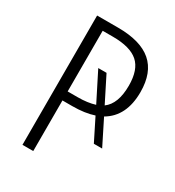

<svg xmlns="http://www.w3.org/2000/svg" viewBox="-167 -783 801 881"><g transform="rotate(30 233.0 -342.5)"><path d="M436 -480Q436 -351.6 347.2 -299.8L413.1 -168H369.1L311 -284.2Q263.2 -268.1 196.8 -268.1H145V0H87.9V-685.1H198.2Q318.4 -685.1 377.2 -634.3Q436 -583.5 436 -480ZM198.2 -315.9Q250 -315.9 289.1 -328.1L212.9 -479H256.8L324.2 -345.2Q375 -382.3 375 -479Q375 -563.5 333 -600.3Q291 -637.2 199.2 -637.2H145V-315.9Z"/></g></svg>

Font: Fira Sans Compressed Light
Style: Regular
Weight: 300
Width: 1
Designer: Carrois Corporate & Edenspiekermann AG
Foundry: Carrois Corporate GbR & Edenspiekermann AG
Version: Version 4.203;PS 004.203;hotconv 1.0.88;makeotf.lib2.5.64775